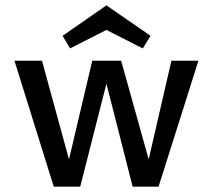

<svg xmlns="http://www.w3.org/2000/svg" viewBox="-20 -698 795 718"><path d="M242 -517 214 -564 378 -678 543 -564 514 -517 378 -586ZM722 -471 573 0H476L378 -385L280 0H181L34 -471H137L238 -102L325 -471H433L536 -102L621 -471Z"/></svg>

Font: Ysabeau SC Semibold
Style: Regular
Weight: 600
Designer: Christian Thalmann (Catharsis Fonts)
Version: Version 0.003